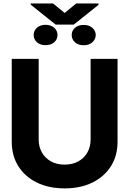

<svg xmlns="http://www.w3.org/2000/svg" viewBox="-20 -1063 737 1094"><path d="M496.3 -727.5H649.8V-255.5Q649.8 -175.8 612.1 -116Q574.4 -56.2 506.5 -22.9Q438.7 10.4 348.2 10.4Q257.8 10.4 190 -22.9Q122.2 -56.2 84.5 -116Q46.9 -175.8 46.9 -255.5V-727.5H200.4V-268.2Q200.4 -226.4 218.8 -194.1Q237.3 -161.8 270.6 -143.4Q303.8 -125 348.2 -125Q393 -125 426.2 -143.4Q459.4 -161.8 477.8 -194.1Q496.3 -226.4 496.3 -268.2ZM171.9 -863.7Q171.7 -887.7 190.2 -904.6Q208.7 -921.5 238.9 -921.7Q270.5 -921.5 289.1 -904.6Q307.7 -887.7 307.6 -863.7Q307.7 -838.6 288.9 -822.1Q270.1 -805.7 239.3 -805.7Q208.9 -805.7 190.3 -822.4Q171.7 -839.2 171.9 -863.7ZM388.7 -863.7Q388.4 -887.3 406.9 -904.2Q425.4 -921.1 457 -920.9Q487.1 -921.1 506.1 -904.5Q525.1 -887.9 525.6 -863.7Q525.1 -839.2 506.3 -822.1Q487.5 -805.1 457 -805.3Q425.4 -805.1 406.9 -822.3Q388.4 -839.5 388.7 -863.7ZM282.4 -1043.2 348.4 -989.1 414.1 -1043.2H541.4V-1035.4L400 -922.7H297.1L155.3 -1036.3V-1043.2Z"/></svg>

Font: Inter Tight
Style: Regular
Weight: 400
Designer: Rasmus Andersson
Foundry: rsms
Version: Version 3.002